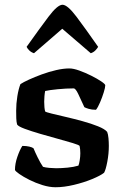

<svg xmlns="http://www.w3.org/2000/svg" viewBox="-20 -788 524 808"><path d="M214 0Q188 0 159 -9Q130 -18 104 -31Q78 -44 61 -56Q44 -68 43 -73Q43 -99 53 -128Q63 -157 74 -174Q91 -174 103.5 -171Q116 -168 121 -164Q127 -149 138.5 -125.5Q150 -102 161 -86Q171 -83 187.5 -81.5Q204 -80 216 -80Q238 -80 264 -82.5Q290 -85 310 -91Q313 -98 315.5 -113.5Q318 -129 318 -143Q318 -160 315 -174Q312 -178 286 -186Q260 -194 223 -204Q186 -214 148.5 -225Q111 -236 84 -246Q57 -256 52 -264Q49 -275 48.5 -290Q48 -305 48 -322Q48 -352 53 -383Q58 -414 66 -434Q78 -442 102 -453Q126 -464 156 -475Q186 -486 216.5 -493Q247 -500 272 -500Q289 -500 314 -491Q339 -482 364 -469.5Q389 -457 406 -445.5Q423 -434 423 -429Q423 -420 416.5 -399Q410 -378 401 -357Q392 -336 384 -326Q366 -326 353 -330Q340 -334 335 -337Q320 -370 309 -393Q298 -416 290 -416Q259 -416 223 -412.5Q187 -409 170 -405Q168 -395 167 -382.5Q166 -370 166 -360Q166 -334 170 -319Q173 -316 197.5 -310Q222 -304 256.5 -296Q291 -288 327.5 -278Q364 -268 392.5 -256.5Q421 -245 431 -233Q435 -223 436.5 -206.5Q438 -190 438 -174Q438 -141 431.5 -107Q425 -73 418 -61Q403 -49 368 -34.5Q333 -20 291 -10Q249 0 214 0ZM123 -564Q111 -568 103 -576Q95 -584 92 -591Q146 -667 184 -717.5Q222 -768 243 -768Q264 -768 302 -717.5Q340 -667 393 -591Q390 -585 382 -576.5Q374 -568 362 -564L242 -667Z"/></svg>

Font: Texturina SemiBold
Style: Regular
Weight: 600
Designer: Guillermo Torres Carreño
Foundry: Omnibus-Type
Version: Version 1.002; ttfautohint (v1.8.3)